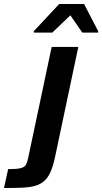

<svg xmlns="http://www.w3.org/2000/svg" viewBox="-125 -746 514 966"><path d="M-105 200 -84 105Q-41 105 -21 100Q-1 95 5.5 83Q12 71 16 52L135 -510H269L156 25Q146 76 133.5 108.5Q121 141 103 159.5Q85 178 58 187Q31 196 -9 198Q-49 200 -105 200ZM45 -582V-589L173 -726H298L369 -589V-582H289L229 -669L138 -582Z"/></svg>

Font: Saira Thin SemiBold
Style: Italic
Weight: 600
Italic angle: -12°
Version: Version 1.101